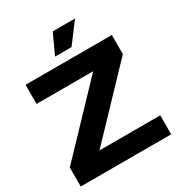

<svg xmlns="http://www.w3.org/2000/svg" viewBox="-215 -1073 1121 1210"><g transform="rotate(-30 346.0 -467.5)"><path d="M16 0V-138L447 -590H35V-729H663V-590L232 -138H674V0ZM285 -790 352 -935H514L405 -790Z"/></g></svg>

Font: Mona Sans Expanded
Style: Bold
Weight: 700
Width: 7
Designer: Deni Anggara
Foundry: GitHub
Version: Version 2.000